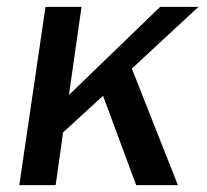

<svg xmlns="http://www.w3.org/2000/svg" viewBox="-20 -537 600 557"><path d="M36 0 112 -517H216.5L180 -261.5L444.5 -517H555.5L362.5 -338L496 0H375L279 -259L163 -153L141.5 0Z"/></svg>

Font: Public Sans Thin Medium
Style: Italic
Weight: 500
Italic angle: -8°
Version: Version 2.001